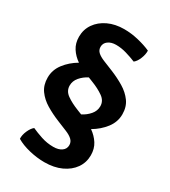

<svg xmlns="http://www.w3.org/2000/svg" viewBox="-196 -792 884 1000"><g transform="rotate(30 245.5 -292.0)"><path d="M427.5 -40Q427.5 3.5 403.5 37.8Q379.5 72 336.2 92Q293 112 235 112Q190.5 112 143.8 100.8Q97 89.5 64.5 70Q63 47.5 74.5 21.5Q86 -4.5 101 -16Q127 -4 162.2 7.8Q197.5 19.5 235.5 19.5Q266.5 19.5 285.2 6.2Q304 -7 304 -30Q304 -49 290 -62.2Q276 -75.5 250 -86L192.5 -109.5Q149 -127 112 -149.2Q75 -171.5 52.5 -202.8Q30 -234 30 -279Q30 -325 59 -363Q88 -401 132.5 -427Q102.5 -447.5 83.8 -476.5Q65 -505.5 65 -545Q65 -588.5 88.8 -622.8Q112.5 -657 154.5 -676.8Q196.5 -696.5 250.5 -696.5Q293 -696.5 336.5 -686Q380 -675.5 412 -661Q413 -638.5 402.5 -612.5Q392 -586.5 376.5 -574.5Q348.5 -586 317 -595.2Q285.5 -604.5 254.5 -604.5Q225.5 -604.5 207 -591Q188.5 -577.5 188.5 -555Q188.5 -536 202.5 -523.2Q216.5 -510.5 242.5 -500L300.5 -476.5Q343.5 -459 380.5 -436.8Q417.5 -414.5 440.2 -383.2Q463 -352 463 -307Q463 -261 433.8 -223Q404.5 -185 360 -159Q390 -138 408.8 -108.8Q427.5 -79.5 427.5 -40ZM250.5 -210 277 -199.5Q304.5 -213.5 323.5 -235.8Q342.5 -258 342.5 -286Q342.5 -318.5 313 -339.2Q283.5 -360 242 -376L215.5 -386.5Q188 -372.5 169 -350.2Q150 -328 150 -300Q150 -268 178.5 -247.5Q207 -227 250.5 -210Z"/></g></svg>

Font: Signika Negative SC SemiBold
Style: Regular
Weight: 600
Designer: Anna Giedryś
Foundry: Anna Giedryś
Version: Version 2.000; ttfautohint (v1.8.3) -l 8 -r 50 -G 200 -x 9 -